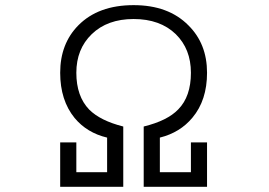

<svg xmlns="http://www.w3.org/2000/svg" viewBox="-20 -722 1040 743"><path d="M497.1 -702.1Q360.4 -702.1 283.2 -624Q212.9 -552.7 212.9 -440.4Q212.9 -334 268.6 -265.6Q316.4 -208 394.5 -189.5V-55.7H275.4V-170.9H212.9V1H457V-232.4Q368.2 -254.9 325.2 -297.9Q275.4 -349.6 275.4 -440.4Q275.4 -532.2 335 -589.8Q395.5 -648.4 497.1 -648.4Q599.6 -648.4 660.2 -589.8Q718.8 -532.2 718.8 -440.4Q718.8 -348.6 669.9 -298.8Q627.9 -254.9 536.1 -232.4V1H781.2V-170.9H718.8V-55.7H598.6V-189.5Q676.8 -209 724.6 -266.6Q781.2 -334 781.2 -440.4Q781.2 -552.7 709 -624Q631.8 -702.1 497.1 -702.1Z"/></svg>

Font: DotumChe
Style: Regular
Weight: 400
Monospace: yes
Version: Version 2.21